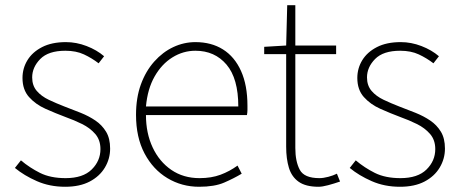

<svg xmlns="http://www.w3.org/2000/svg" viewBox="-20 -701 1761 734"><path d="M229 13Q170 13 121 -8.5Q72 -30 37 -59L60 -88Q93 -60 133 -40Q173 -20 231 -20Q297 -20 330.5 -53Q364 -86 364 -131Q364 -166 344 -189Q324 -212 293.5 -227Q263 -242 232 -253Q192 -268 154 -285Q116 -302 91 -330Q66 -358 66 -403Q66 -440 85 -471Q104 -502 141 -521Q178 -540 232 -540Q272 -540 311 -525Q350 -510 378 -486L357 -459Q331 -479 301 -493Q271 -507 230 -507Q165 -507 134 -475.5Q103 -444 103 -405Q103 -374 120.5 -353.5Q138 -333 166.5 -319.5Q195 -306 226 -294Q258 -282 289 -269.5Q320 -257 345 -240Q370 -223 385.5 -197.5Q401 -172 401 -133Q401 -94 381 -60.5Q361 -27 323 -7Q285 13 229 13Z M741 13Q675 13 620 -20Q565 -53 532.5 -114.5Q500 -176 500 -262Q500 -327 518.5 -378Q537 -429 569.5 -465.5Q602 -502 642.5 -521Q683 -540 727 -540Q788 -540 832.5 -512Q877 -484 901.5 -429.5Q926 -375 926 -297Q926 -289 926 -280.5Q926 -272 924 -261H538Q538 -192 563.5 -137.5Q589 -83 635 -51.5Q681 -20 743 -20Q788 -20 823 -33Q858 -46 888 -68L904 -37Q874 -19 837 -3Q800 13 741 13ZM538 -294H891Q891 -401 846 -454Q801 -507 727 -507Q680 -507 639 -481.5Q598 -456 571 -408.5Q544 -361 538 -294Z M1198 13Q1149 13 1122 -6Q1095 -25 1084.5 -59.5Q1074 -94 1074 -140V-494H990V-522L1074 -527L1078 -681H1109V-527H1265V-494H1109V-135Q1109 -84 1126 -52Q1143 -20 1201 -20Q1216 -20 1235 -25Q1254 -30 1268 -37L1280 -7Q1257 1 1234.5 7Q1212 13 1198 13Z M1509 13Q1450 13 1401 -8.5Q1352 -30 1317 -59L1340 -88Q1373 -60 1413 -40Q1453 -20 1511 -20Q1577 -20 1610.5 -53Q1644 -86 1644 -131Q1644 -166 1624 -189Q1604 -212 1573.5 -227Q1543 -242 1512 -253Q1472 -268 1434 -285Q1396 -302 1371 -330Q1346 -358 1346 -403Q1346 -440 1365 -471Q1384 -502 1421 -521Q1458 -540 1512 -540Q1552 -540 1591 -525Q1630 -510 1658 -486L1637 -459Q1611 -479 1581 -493Q1551 -507 1510 -507Q1445 -507 1414 -475.5Q1383 -444 1383 -405Q1383 -374 1400.5 -353.5Q1418 -333 1446.5 -319.5Q1475 -306 1506 -294Q1538 -282 1569 -269.5Q1600 -257 1625 -240Q1650 -223 1665.5 -197.5Q1681 -172 1681 -133Q1681 -94 1661 -60.5Q1641 -27 1603 -7Q1565 13 1509 13Z"/></svg>

Font: Noto Sans KR Thin
Style: Regular
Weight: 100
Designer: Ryoko NISHIZUKA 西塚涼子 (kana, bopomofo & ideographs); Paul D. Hunt (Latin, Greek & Cyrillic); Sandoll Communications 산돌커뮤니
Foundry: Adobe
Version: Version 2.004-H2;hotconv 1.0.118;makeotfexe 2.5.65603